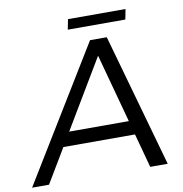

<svg xmlns="http://www.w3.org/2000/svg" viewBox="-137 -911 948 994"><g transform="rotate(-10 337.0 -413.5)"><path d="M379.5 -700H467.5L664.5 0H572.5L524 -179H147.5L40.5 0H-48.5ZM275.5 -773.5 286 -827H588.5L578 -773.5ZM191 -252.5H504.5L406.5 -613.5Z"/></g></svg>

Font: Argentum Sans Light
Style: Italic
Weight: 300
Italic angle: -11.3°
Designer: Julieta Ulanovsky (font), Owen Earl (portions from Jones font), Cristiano Sobral (main changes and remaster)
Foundry: Julieta Ulanovsky (font), Owen Earl (portions from Jones font), Cristiano Sobral (main changes and remaster)
Version: Version 3.127